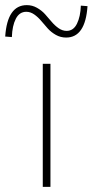

<svg xmlns="http://www.w3.org/2000/svg" viewBox="-70 -726 360 746"><path d="M96.2 0V-478H126V0ZM187 -580.1Q165.5 -580.1 147.2 -590.3Q128.9 -600.6 115.7 -615.2Q102.5 -629.9 90.1 -644.8Q77.6 -659.7 63 -669.9Q48.3 -680.2 32.2 -680.2Q5.4 -680.2 -8.5 -653.1Q-22.5 -626 -23.9 -582L-49.8 -584Q-41.5 -706.1 34.2 -706.1Q55.2 -706.1 73.5 -695.8Q91.8 -685.5 105 -670.9Q118.2 -656.2 130.6 -641.4Q143.1 -626.5 158 -616.2Q172.9 -606 189 -606Q215.3 -606 229 -633.8Q242.7 -661.6 244.1 -704.1L270 -702.1Q261.7 -580.1 187 -580.1Z"/></svg>

Font: Source Sans 3 ExtraLight
Style: Regular
Weight: 200
Designer: Paul D. Hunt
Foundry: Adobe
Version: Version 3.052;hotconv 1.1.0;makeotfexe 2.6.0